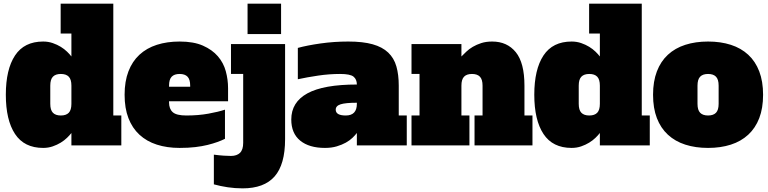

<svg xmlns="http://www.w3.org/2000/svg" viewBox="-20 -798 4217 1054"><path d="M372 -614H313V-778H602V-164H646V0H372V-68Q363 -56 348 -41.5Q333 -27 313.5 -15Q294 -3 269.5 5.5Q245 14 217 14Q113 14 62.5 -62.5Q12 -139 12 -278Q12 -417 62.5 -493.5Q113 -570 217 -570Q245 -570 269.5 -561.5Q294 -553 313.5 -541Q333 -529 348 -514.5Q363 -500 372 -488ZM256 -228Q256 -194 270.5 -179Q285 -164 314 -164Q343 -164 357.5 -179Q372 -194 372 -228V-328Q372 -362 357.5 -377Q343 -392 314 -392Q285 -392 270.5 -377Q256 -362 256 -328Z M966 -570Q1043 -570 1094 -547.5Q1145 -525 1176 -489Q1207 -453 1219.5 -407Q1232 -361 1232 -314V-242H908V-236Q908 -200 928.5 -182Q949 -164 1003 -164Q1069 -164 1124 -174Q1179 -184 1215 -196V-36Q1197 -27 1173.5 -18.5Q1150 -10 1120 -2.5Q1090 5 1052 9.5Q1014 14 966 14Q897 14 841 -4Q785 -22 745.5 -58.5Q706 -95 685 -149.5Q664 -204 664 -278Q664 -351 685 -406Q706 -461 745.5 -497.5Q785 -534 841 -552Q897 -570 966 -570ZM966 -392Q937 -392 922.5 -377Q908 -362 908 -328V-322H1024V-328Q1024 -362 1009.5 -377Q995 -392 966 -392Z M1248 -556H1545V-34Q1545 105 1487.5 170.5Q1430 236 1312 236Q1270 236 1230 230Q1190 224 1154 214V51Q1185 55 1208.5 56.5Q1232 58 1248 58Q1280 58 1297.5 41Q1315 24 1315 -14V-392H1248ZM1339 -778H1523V-611H1339Z M1939 -68Q1930 -56 1915 -41.5Q1900 -27 1878.5 -15Q1857 -3 1828.5 5.5Q1800 14 1764 14Q1677 14 1628 -26Q1579 -66 1579 -142Q1579 -237 1667.5 -285.5Q1756 -334 1939 -334Q1939 -362 1921 -377Q1903 -392 1847 -392Q1787 -392 1726.5 -383Q1666 -374 1615 -363V-535Q1666 -549 1740 -559.5Q1814 -570 1892 -570Q1972 -570 2025.5 -555Q2079 -540 2111 -509.5Q2143 -479 2156 -433.5Q2169 -388 2169 -328V-164H2213V0H1939ZM1939 -234Q1877 -234 1850 -225.5Q1823 -217 1823 -196Q1823 -164 1878 -164Q1939 -164 1939 -228Z M2585 -164H2629V-328Q2629 -362 2614.5 -377Q2600 -392 2571 -392Q2542 -392 2527.5 -377Q2513 -362 2513 -328V-164H2557V0H2239V-164H2283V-392H2239V-556H2513V-488Q2525 -500 2540 -514.5Q2555 -529 2575.5 -541Q2596 -553 2622 -561.5Q2648 -570 2682 -570Q2764 -570 2811.5 -511.5Q2859 -453 2859 -328V-164H2903V0H2585Z M3273 -614H3214V-778H3503V-164H3547V0H3273V-68Q3264 -56 3249 -41.5Q3234 -27 3214.5 -15Q3195 -3 3170.5 5.5Q3146 14 3118 14Q3014 14 2963.5 -62.5Q2913 -139 2913 -278Q2913 -417 2963.5 -493.5Q3014 -570 3118 -570Q3146 -570 3170.5 -561.5Q3195 -553 3214.5 -541Q3234 -529 3249 -514.5Q3264 -500 3273 -488ZM3157 -228Q3157 -194 3171.5 -179Q3186 -164 3215 -164Q3244 -164 3258.5 -179Q3273 -194 3273 -228V-328Q3273 -362 3258.5 -377Q3244 -392 3215 -392Q3186 -392 3171.5 -377Q3157 -362 3157 -328Z M4169 -278Q4169 -204 4148 -149.5Q4127 -95 4087.5 -58.5Q4048 -22 3992 -4Q3936 14 3867 14Q3798 14 3742 -4Q3686 -22 3646.5 -58.5Q3607 -95 3586 -149.5Q3565 -204 3565 -278Q3565 -351 3586 -406Q3607 -461 3646.5 -497.5Q3686 -534 3742 -552Q3798 -570 3867 -570Q3936 -570 3992 -552Q4048 -534 4087.5 -497.5Q4127 -461 4148 -406Q4169 -351 4169 -278ZM3867 -164Q3896 -164 3910.5 -179Q3925 -194 3925 -228V-328Q3925 -362 3910.5 -377Q3896 -392 3867 -392Q3838 -392 3823.5 -377Q3809 -362 3809 -328V-228Q3809 -194 3823.5 -179Q3838 -164 3867 -164Z"/></svg>

Font: Alfa Slab One
Style: Regular
Weight: 400
Designer: JM Sole
Foundry: JM Sole
Version: Version 1.001